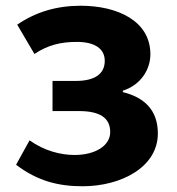

<svg xmlns="http://www.w3.org/2000/svg" viewBox="-20 -592 616 669"><path d="M36 -18C112 40 186 57 268 57C401 57 530 -9 530 -127C530 -209 482 -253 408 -271V-276C473 -297 504 -352 504 -403C504 -520 388 -572 261 -572C177 -572 104 -550 40 -506L100 -404C147 -435 191 -446 248 -446C309 -446 345 -423 345 -380C345 -335 311 -310 244 -310H163V-205H255C327 -205 364 -182 364 -132C364 -83 310 -52 240 -52C192 -52 135 -66 83 -103Z"/></svg>

Font: GenEiGothic-pro-Regular
Style: Bold
Weight: 700
Designer: Ryoko NISHIZUKA (kana & ideographs); Paul D. Hunt (Latin, Greek & Cyrillic); Wenlong ZHANG (bopomofo); Sandoll Communica
Foundry: Adobe Systems Incorporated; o_tamon
Version: Version 1.000.140830